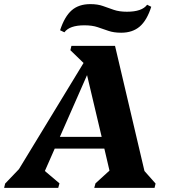

<svg xmlns="http://www.w3.org/2000/svg" viewBox="-75 -913 831 933"><path d="M-55 0 -50 -21 17 -91 331 -607 267 -669 272 -690H484L627 -82L681 -21L676 0H383L389 -22L457 -84L432 -191H191L143 -82L214 -22L208 0ZM216 -248H419L348 -548ZM514 -754Q478 -754 452 -763Q426 -772 399.5 -781Q373 -790 335 -790Q263 -790 238 -756L217 -766Q239 -833 273.5 -863Q308 -893 364 -893Q400 -893 426 -883.5Q452 -874 478.5 -865Q505 -856 542 -856Q615 -856 640 -890L660 -880Q639 -814 604 -784Q569 -754 514 -754Z"/></svg>

Font: Platypi
Style: Bold Italic
Weight: 700
Italic angle: -13°
Designer: David Sargent
Foundry: Bolt Cutter Type
Version: Version 1.200; ttfautohint (v1.8.4.7-5d5b)